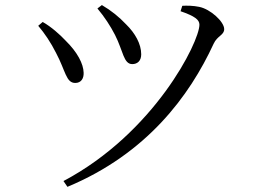

<svg xmlns="http://www.w3.org/2000/svg" viewBox="-20 -706 1040 755"><path d="M229.6 5.9 245.2 28.7C557.5 -101.5 725.2 -328.7 820 -533.9C834.5 -565.6 861.6 -567.6 861.6 -591.5C861.6 -620.5 807.5 -670.3 763.4 -679C740.7 -683.8 714.6 -684.3 696.8 -683.2L690 -661.9C746 -642.5 764.2 -628.4 764.2 -608.9C764.2 -541.2 586.9 -183.1 229.6 5.9ZM275.8 -379.8C298.9 -379.8 309.7 -397.2 308.9 -419.8C308.1 -454.8 284.8 -500.2 238.4 -545.8C216 -569.8 181.5 -600.7 147.9 -619.6L130.3 -604.6C155.9 -574.4 179.9 -538.7 200.5 -497.7C238.1 -427.1 239.5 -379.8 275.8 -379.8ZM500 -453.9C520.2 -453.9 535.3 -466.5 535.3 -492.4C535.3 -533 511.4 -575.5 476 -610.1C448.1 -639.6 418.4 -663.8 380.6 -686.1L363.1 -672.7C391.4 -638.8 414.1 -604 432.3 -568.6C464.5 -505.2 465.8 -453.9 500 -453.9Z"/></svg>

Font: Source Han Serif TW VF
Style: Regular
Weight: 250
Designer: Ryoko NISHIZUKA 西塚涼子 (kana & ideographs); Frank Grießhammer (Latin, Greek & Cyrillic); Wenlong ZHANG 张文龙 (bopomofo); San
Foundry: Adobe
Version: Version 2.002;hotconv 1.1.0;makeotfexe 2.6.0